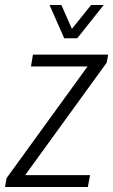

<svg xmlns="http://www.w3.org/2000/svg" viewBox="-41 -743 450 763"><path d="M-21 0 -15 -35 307 -479H82L90 -526H389L383 -494L59 -47H317L308 0ZM371 -723 266 -591H214L156 -723H203L255 -605H226L321 -723Z"/></svg>

Font: Archivo Condensed ExtraLight
Style: Italic
Weight: 250
Width: 3
Italic angle: -10°
Designer: Hector Gatti
Foundry: Omnibus-Type
Version: Version 2.001